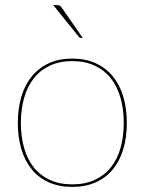

<svg xmlns="http://www.w3.org/2000/svg" viewBox="-20 -728 568 754"><path d="M264 -498Q315.5 -498 355.5 -479.8Q395.5 -461.5 422.8 -428.5Q450 -395.5 464 -348.8Q478 -302 478 -245Q478 -188 464 -141.8Q450 -95.5 422.8 -62.5Q395.5 -29.5 355.5 -11.8Q315.5 6 264 6Q212 6 172.2 -11.8Q132.5 -29.5 105.2 -62.5Q78 -95.5 64 -141.8Q50 -188 50 -245Q50 -302 64 -348.8Q78 -395.5 105.2 -428.5Q132.5 -461.5 172.2 -479.8Q212 -498 264 -498ZM264 -4Q314 -4 352 -21.5Q390 -39 415.2 -70.5Q440.5 -102 453.2 -146.5Q466 -191 466 -245Q466 -299 453.2 -343.8Q440.5 -388.5 415.2 -420.5Q390 -452.5 352 -470.2Q314 -488 264 -488Q213.5 -488 175.8 -470.2Q138 -452.5 112.8 -420.5Q87.5 -388.5 74.8 -343.8Q62 -299 62 -245Q62 -191 74.8 -146.5Q87.5 -102 112.8 -70.5Q138 -39 175.8 -21.5Q213.5 -4 264 -4ZM202 -708Q210.5 -708 214.5 -706Q218.5 -704 223 -697L305 -579H298Q292.5 -579 290 -583L189 -708Z"/></svg>

Font: Lato Hairline
Style: Regular
Weight: 250
Designer: Lukasz Dziedzic
Foundry: Lukasz Dziedzic
Version: Version 1.104; Western+Polish opensource